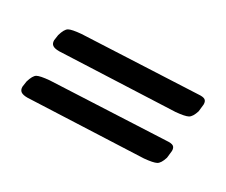

<svg xmlns="http://www.w3.org/2000/svg" viewBox="-49 -490 483 411"><g transform="rotate(30 192.5 -284.5)"><path d="M24 -325Q24 -327 26 -339Q31 -356 38 -360Q45 -364 68 -366L349 -379Q361 -380 365.5 -377Q370 -374 370 -366L368 -348Q363 -332 355.5 -328Q348 -324 326 -322L45 -310Q34 -310 29 -313.5Q24 -317 24 -325ZM15 -205Q15 -207 17 -219Q22 -236 29 -240Q36 -244 59 -246L340 -259Q352 -260 356.5 -257Q361 -254 361 -246L359 -228Q354 -212 346.5 -208Q339 -204 317 -202L36 -190Q25 -190 20 -193.5Q15 -197 15 -205Z"/></g></svg>

Font: Farsan
Style: Regular
Weight: 400
Version: Version 1.001g;PS 1.001;hotconv 1.0.86;makeotf.lib2.5.63406 